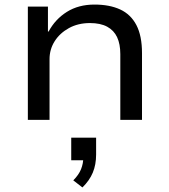

<svg xmlns="http://www.w3.org/2000/svg" viewBox="-20 -525 742 841"><path d="M102 0V-496H190V-387H193Q222 -441 273 -473Q324 -505 394 -505Q460 -505 506.5 -483.5Q553 -462 577.5 -415Q602 -368 602 -292V0H507V-288Q507 -332 493 -362Q479 -392 449.5 -408Q420 -424 374 -424Q322 -424 282 -402Q242 -380 219.5 -344.5Q197 -309 197 -266V0ZM341 296 301 265Q325 241 335 216Q345 191 345 163L362 177H292V78H401V152Q401 196 386.5 231Q372 266 341 296Z"/></svg>

Font: Nunito Sans 7pt SemiExpanded
Style: Regular
Weight: 400
Width: 6
Designer: Vernon Adams
Foundry: Vernon Adams
Version: Version 3.101;gftools[0.9.27]